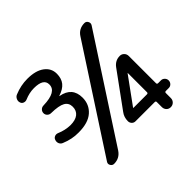

<svg xmlns="http://www.w3.org/2000/svg" viewBox="-167 -950 1163 1163"><g transform="rotate(-45 414.5 -368.0)"><path d="M649.4 -166V-330.1L648.4 -331.1L647.5 -330.1L523.4 -159.2V-158.2L524.4 -157.2H639.6Q649.4 -157.2 649.4 -166ZM760.7 -157.2Q773.4 -157.2 783.2 -147.5Q793 -137.7 793 -124Q793 -110.4 783.7 -100.6Q774.4 -90.8 760.7 -90.8H736.3Q727.5 -90.8 726.6 -83V-39.1Q726.6 -22.5 715.3 -11.2Q704.1 0 687.5 0Q670.9 0 660.2 -11.2Q649.4 -22.5 649.4 -39.1V-83Q649.4 -90.8 639.6 -90.8H475.6Q461.9 -90.8 452.6 -100.6Q443.4 -110.4 443.4 -124Q443.4 -158.2 462.9 -183.6L625 -406.2Q649.4 -438.5 688.5 -438.5Q704.1 -438.5 715.3 -427.2Q726.6 -416 726.6 -399.4V-166Q726.6 -157.2 736.3 -157.2ZM72.3 -308.6Q58.6 -313.5 52.7 -327.1Q46.9 -340.8 52.7 -355.5Q56.6 -367.2 68.4 -372.1Q80.1 -377 92.8 -372.1Q135.7 -353.5 180.7 -352.5Q223.6 -352.5 246.6 -370.6Q269.5 -388.7 269.5 -421.9Q269.5 -455.1 242.2 -470.7Q214.8 -486.3 149.4 -487.3Q135.7 -487.3 126 -496.6Q116.2 -505.9 116.2 -519.5Q116.2 -533.2 126 -543Q135.7 -552.7 150.4 -552.7Q265.6 -555.7 264.6 -618.2Q264.6 -668 182.6 -668Q142.6 -668 101.6 -650.4Q89.8 -645.5 77.6 -649.9Q65.4 -654.3 61.5 -667Q56.6 -680.7 63.5 -694.8Q70.3 -709 84 -713.9Q137.7 -736.3 194.3 -736.3Q264.6 -736.3 303.7 -707.5Q342.8 -678.7 342.8 -631.8Q342.8 -590.8 322.3 -565.4Q301.8 -540 258.8 -526.4Q256.8 -526.4 256.8 -525.4Q256.8 -524.4 258.8 -524.4Q350.6 -507.8 350.6 -418.9Q350.6 -360.4 308.6 -323.2Q266.6 -286.1 184.6 -286.1Q127.9 -285.2 72.3 -308.6ZM677.7 -730.5Q692.4 -730.5 699.7 -716.8Q707 -703.1 699.2 -690.4L276.4 -40Q250 0 202.1 0Q187.5 0 179.7 -13.7Q171.9 -27.3 180.7 -40L603.5 -690.4Q628.9 -730.5 677.7 -730.5Z"/></g></svg>

Font: Rounded Mgen+ 2p medium
Style: Regular
Weight: 500
Designer: [Source Han Sans]
Ryoko NISHIZUKA  (kana & ideographs); Paul D. Hunt (Latin, Greek & Cyrillic); Wenlong ZHANG  (bopomofo
Version: Version 1.059.20150602